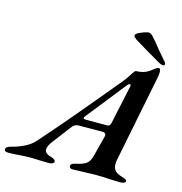

<svg xmlns="http://www.w3.org/2000/svg" viewBox="-186 -963 1025 1079"><g transform="rotate(15 326.5 -423.5)"><path d="M-64 -8Q-64 -18 -56.5 -23Q-49 -28 -34 -32Q4 -41 40 -59Q76 -77 98 -103Q216 -235 408 -467L476 -549Q490 -565 510 -596Q512 -600 518 -608.5Q524 -617 527.5 -620.5Q531 -624 534 -624Q577 -624 609 -646Q623 -657 634.5 -665.5Q646 -674 653 -674Q664 -674 664 -650Q664 -638 661 -623L560 -117Q557 -102 557 -90Q557 -66 569.5 -52Q582 -38 610 -30Q626 -25 632.5 -21.5Q639 -18 639 -10Q639 -4 629.5 -0.5Q620 3 608 3Q593 3 545 1Q505 -2 466 -2Q446 -2 396 0Q350 2 334 2Q313 2 313 -12Q312 -20 320 -25.5Q328 -31 340 -33Q383 -42 401.5 -56Q420 -70 428 -104L459 -224Q460 -226 460 -230Q460 -246 439 -246L300 -245Q280 -245 266 -228L186 -123Q159 -89 159 -68Q159 -44 199 -34Q224 -26 224 -12Q223 -6 214 -2Q205 2 193 2L146 1Q110 -1 90 -1Q70 -1 52.5 0Q35 1 22 2Q-13 5 -41 5Q-64 5 -64 -8ZM454 -287Q464 -287 468.5 -291Q473 -295 476 -306L523 -525Q528 -544 521 -544Q518 -544 513.5 -541.5Q509 -539 506 -535L325 -307Q317 -297 317 -293Q317 -287 338 -287ZM648 -702Q545 -761 491 -795Q482 -802 478 -806Q474 -810 474 -816Q474 -826 497.5 -836.5Q521 -847 539 -851L546 -852Q559 -852 570 -840Q594 -815 624 -776L671 -721Q681 -712 681 -703Q681 -695 672 -695Q659 -695 648 -702Z"/></g></svg>

Font: EB Garamond SemiBold
Style: Italic
Weight: 600
Italic angle: -17.2°
Designer: Georg Duffner and Octavio Pardo
Foundry: Georg Duffner
Version: Version 1.000